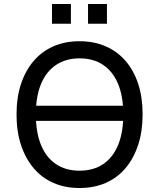

<svg xmlns="http://www.w3.org/2000/svg" viewBox="-20 -935 799 964"><path d="M120 -328V-404H646V-328ZM379 9Q307 9 248.5 -16.5Q190 -42 149 -90.5Q108 -139 85.5 -207Q63 -275 63 -360Q63 -446 85.5 -513.5Q108 -581 149 -629Q190 -677 248.5 -702.5Q307 -728 379 -728Q452 -728 510.5 -702.5Q569 -677 610.5 -629Q652 -581 674 -513.5Q696 -446 696 -361Q696 -275 673.5 -207Q651 -139 610 -90.5Q569 -42 510.5 -16.5Q452 9 379 9ZM379 -78Q449 -78 498 -111Q547 -144 573 -207Q599 -270 599 -360Q599 -451 573 -513.5Q547 -576 498 -609Q449 -642 379 -642Q311 -642 261.5 -609Q212 -576 186 -513.5Q160 -451 160 -360Q160 -270 186 -207Q212 -144 261 -111Q310 -78 379 -78ZM422 -816V-915H517V-816ZM241 -816V-915H336V-816Z"/></svg>

Font: Nunitoga
Style: Medium
Weight: 500
Designer: Vernon Adams
Foundry: Vernon Adams
Version: Version 1.0